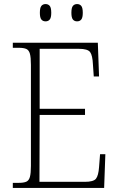

<svg xmlns="http://www.w3.org/2000/svg" viewBox="-20 -924 584 944"><path d="M43 0V-25H72Q96 -25 109 -30.5Q122 -36 127 -54Q132 -72 132 -108V-605Q132 -642 127 -660Q122 -678 109 -683.5Q96 -689 72 -689H43V-714H461L467 -548H441L437 -606Q435 -652 423 -668Q411 -684 368 -684H175V-389H398V-359H175L174 -30H397Q440 -30 452 -45.5Q464 -61 467 -102L472 -166H498L492 0ZM359 -819Q346 -819 338.5 -828Q331 -837 331 -861Q331 -886 338.5 -895Q346 -904 359 -904Q372 -904 379.5 -895Q387 -886 387 -861Q387 -837 379.5 -828Q372 -819 359 -819ZM204 -819Q191 -819 183.5 -828Q176 -837 176 -861Q176 -886 183.5 -895Q191 -904 204 -904Q217 -904 224.5 -895Q232 -886 232 -861Q232 -837 224.5 -828Q217 -819 204 -819Z"/></svg>

Font: Noto Serif Tamil SemiCondensed ExtraLight
Style: Regular
Weight: 200
Width: 4
Designer: Indian Type Foundry, Tom Grace, and the Monotype Design Team
Foundry: Monotype Imaging Inc.
Version: Version 2.004; ttfautohint (v1.8.4.7-5d5b)